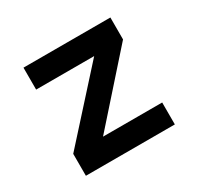

<svg xmlns="http://www.w3.org/2000/svg" viewBox="-118 -657 821 796"><g transform="rotate(-30 293.0 -259.0)"><path d="M80.1 0H505.9V-105H222.7L496.1 -412.6V-517.6H80.1V-412.6H357.9L80.1 -105Z"/></g></svg>

Font: Cascadia Mono SemiBold
Style: Regular
Weight: 600
Monospace: yes
Designer: Aaron Bell
Foundry: Saja Typeworks
Version: Version 2404.023